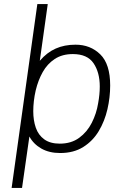

<svg xmlns="http://www.w3.org/2000/svg" viewBox="-20 -740 626 941"><path d="M37 181 163 -720H214L175 -442Q210 -483 253 -502Q296 -521 350 -521Q423 -521 471.5 -473.5Q520 -426 520 -321Q520 -263 506.5 -204.5Q493 -146 464 -97.5Q435 -49 388 -19.5Q341 10 275 10Q221 10 182.5 -12Q144 -34 124 -71L88 181ZM273 -36Q329 -36 368 -64.5Q407 -93 430 -138.5Q453 -184 461 -234Q465 -256 467 -276.5Q469 -297 469 -316Q469 -385 438.5 -430Q408 -475 337 -475Q285 -475 248.5 -451Q212 -427 189.5 -387Q167 -347 155 -297Q149 -271 146 -245Q143 -219 143 -195Q143 -150 155.5 -114Q168 -78 197 -57Q226 -36 273 -36Z"/></svg>

Font: Chivo Medium Thin
Style: Italic
Weight: 250
Italic angle: -8.05°
Version: Version 2.002